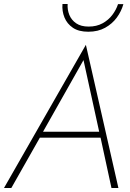

<svg xmlns="http://www.w3.org/2000/svg" viewBox="-37 -948 656 968"><path d="M180 -284 384 -645 463 -284ZM164 -254H470L525 0H560L396 -722L-17 0H20ZM278 -928Q275 -892 288 -860Q301 -828 330.5 -808Q360 -788 408 -788Q457 -788 493 -808Q529 -828 552 -859.5Q575 -891 585 -927H558Q549 -899 529.5 -873Q510 -847 480 -830.5Q450 -814 410 -814Q371 -814 347 -830.5Q323 -847 312.5 -873Q302 -899 304 -928Z"/></svg>

Font: Jost* 200 Thin Italic
Style: Italic
Weight: 200
Italic angle: -10°
Version: Version 3.200; ttfautohint (v0.97) -l 8 -r 50 -G 200 -x 14 -